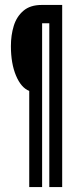

<svg xmlns="http://www.w3.org/2000/svg" viewBox="-20 -686 290 775"><path d="M98 69V-319Q65 -332 44.5 -381Q24 -430 24 -500Q24 -544 35.5 -581.5Q47 -619 74.5 -642.5Q102 -666 148 -666H231V69H179V-592H150V69Z"/></svg>

Font: Inconsolata UltraCondensed SemiBold
Style: Regular
Weight: 600
Width: 1
Monospace: yes
Designer: Raph Levien, Cyreal, Brenton Simpson
Foundry: Raph Levien, Cyreal, Google
Version: Version 3.001; ttfautohint (v1.8.2.53-6de2)